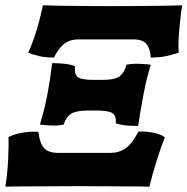

<svg xmlns="http://www.w3.org/2000/svg" viewBox="-31 -699 704 721"><path d="M172 -483Q138 -483 115.5 -488.5Q93 -494 75 -501Q86 -525 97 -556.5Q108 -588 116.5 -621Q125 -654 130 -679Q157 -678 190.5 -677.5Q224 -677 270.5 -676.5Q317 -676 383 -676Q455 -676 504.5 -676.5Q554 -677 589.5 -677.5Q625 -678 653 -679Q649 -654 645.5 -621Q642 -588 640 -556.5Q638 -525 640 -501Q619 -494 594.5 -488.5Q570 -483 535 -483Q534 -514 520 -532.5Q506 -551 471 -551H264Q229 -551 207.5 -532.5Q186 -514 172 -483ZM119 -231Q125 -253 132 -278Q139 -303 147 -345Q154 -383 158 -410.5Q162 -438 165 -462Q188 -462 211.5 -459.5Q235 -457 251 -450Q247 -422 260 -410.5Q273 -399 322 -399H353Q402 -399 419.5 -413.5Q437 -428 444 -456Q463 -460 488 -459.5Q513 -459 535 -456Q528 -432 521.5 -407.5Q515 -383 508 -345Q500 -303 495.5 -275.5Q491 -248 488 -226Q460 -226 440.5 -228Q421 -230 404 -236Q406 -265 390.5 -274.5Q375 -284 331 -284H300Q256 -284 236.5 -272Q217 -260 208 -231Q189 -227 168 -227.5Q147 -228 119 -231ZM-11 2Q-3 -47 -0.5 -98.5Q2 -150 1 -184Q18 -194 48.5 -200Q79 -206 113 -204Q119 -158 136 -141.5Q153 -125 185 -125H384Q416 -125 440.5 -142Q465 -159 489 -205Q521 -206 548.5 -200Q576 -194 588 -183Q574 -149 558 -98Q542 -47 530 2Q500 1 453 1Q406 1 355 0.5Q304 0 260 0Q217 0 165.5 0.5Q114 1 67 1Q20 1 -11 2Z"/></svg>

Font: Vollkorn Black
Style: Italic
Weight: 900
Italic angle: -11°
Designer: Friedrich Althausen
Foundry: Friedrich Althausen
Version: Version 5.000; ttfautohint (v1.8.3)